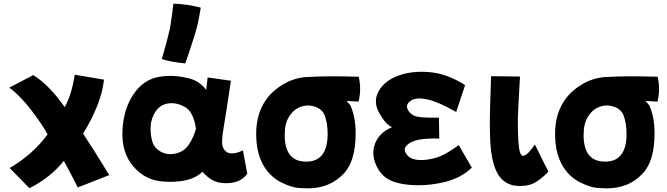

<svg xmlns="http://www.w3.org/2000/svg" viewBox="-20 -963 3666 1056"><path d="M242 -224Q238 -229 229 -247Q122 -415 31 -481L163 -550Q250 -496 336 -374Q375 -444 391 -552L552 -525Q538 -393 437 -228Q502 -130 581 0L408 68Q365 -18 331 -78Q256 15 142 72L33 -39Q158 -111 242 -224Z M1058 -254Q1044 -349 996.5 -375Q949 -401 904.5 -394Q860 -387 835.5 -349.5Q811 -312 808.5 -268.5Q806 -225 818 -184Q830 -143 874 -124Q918 -105 971.5 -127Q1025 -149 1058 -254ZM1207 -151Q1221 -122 1249.5 -119.5Q1278 -117 1316 -136L1340 -7Q1311 30 1269.5 39.5Q1228 49 1186 41Q1144 33 1107 -4Q1098 -12 1094 -19Q1070 5 1036 18Q976 42 877.5 35.5Q779 29 713.5 -47.5Q648 -124 653.5 -243.5Q659 -363 713.5 -443.5Q768 -524 850 -539.5Q932 -555 1023 -531Q1081 -515 1114 -468Q1117 -495 1122 -537L1250 -519Q1224 -342 1209.5 -258.5Q1195 -175 1207 -151ZM934 -943Q1014 -940 1084 -921Q1071 -834 1051 -771Q1017 -664 999 -614Q919 -622 870 -638Q894 -718 915 -807Q925 -869 934 -943Z M1664 -74Q1782 -74 1782 -227Q1782 -282 1767 -325Q1749 -376 1679 -383Q1609 -383 1571 -323Q1546 -286 1546 -224V-210Q1550 -74 1664 -74ZM1685 -540Q1771 -546 1953 -541Q1969 -471 1952 -404Q1916 -406 1886 -408L1907 -384Q1936 -319 1936 -231Q1936 -76 1870 -8Q1795 73 1672 73Q1663 73 1624.5 71Q1586 69 1528.5 41Q1471 13 1434 -45Q1389 -116 1389 -226Q1389 -406 1529 -494Q1601 -540 1685 -540Z M2538 -495 2489 -347Q2391 -403 2331.5 -416Q2272 -429 2242.5 -411Q2213 -393 2219.5 -369Q2226 -345 2253 -329Q2280 -313 2394 -316L2396 -201Q2283 -204 2240 -180Q2197 -156 2208.5 -128Q2220 -100 2250 -89.5Q2280 -79 2325 -84.5Q2370 -90 2406 -105.5Q2442 -121 2503 -165L2575 -41Q2513 19 2415.5 40.5Q2318 62 2229.5 53.5Q2141 45 2099.5 12Q2058 -21 2040.5 -77Q2023 -133 2048 -185Q2073 -237 2137 -264Q2106 -273 2068 -337.5Q2030 -402 2062 -460.5Q2094 -519 2171 -547Q2248 -575 2344.5 -566Q2441 -557 2538 -495Z M2839 60Q2792 60 2761 39.5Q2730 19 2712.5 -16.5Q2695 -52 2686.5 -97.5Q2678 -143 2676 -194.5Q2674 -246 2674 -299Q2674 -344 2681 -544L2840 -542Q2828 -336 2828 -308Q2828 -230 2831 -186Q2834 -142 2840.5 -124Q2847 -106 2856 -106Q2870 -106 2887 -124Q2904 -142 2922 -168L2996 -19Q2969 11 2932 35.5Q2895 60 2839 60Z M3308 -74Q3426 -74 3426 -227Q3426 -282 3411 -325Q3393 -376 3323 -383Q3253 -383 3215 -323Q3190 -286 3190 -224V-210Q3194 -74 3308 -74ZM3329 -540Q3415 -546 3597 -541Q3613 -471 3596 -404Q3560 -406 3530 -408L3551 -384Q3580 -319 3580 -231Q3580 -76 3514 -8Q3439 73 3316 73Q3307 73 3268.5 71Q3230 69 3172.5 41Q3115 13 3078 -45Q3033 -116 3033 -226Q3033 -406 3173 -494Q3245 -540 3329 -540Z"/></svg>

Font: KN Bobohei
Style: Bold
Weight: 700
Designer: Kingnam Type Foundry
Version: Version 1.710;March 18, 2023